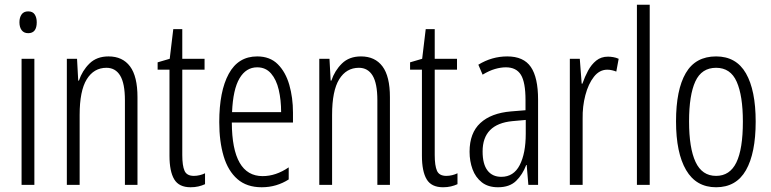

<svg xmlns="http://www.w3.org/2000/svg" viewBox="-20 -780 3252 810"><path d="M99 -732Q118 -732 126.5 -719Q135 -706 135 -686Q135 -640 99 -640Q81 -640 71.5 -652.5Q62 -665 62 -686Q62 -706 71 -719Q80 -732 99 -732ZM125 -532V0H71V-532Z M438 -542Q497 -542 528.5 -500Q560 -458 560 -370V0H507V-357Q507 -428 487 -461Q467 -494 429 -494Q376 -494 346 -445.5Q316 -397 316 -295V0H262V-532H305L310 -440H313Q327 -482 357.5 -512Q388 -542 438 -542Z M798 -38Q810 -38 822.5 -41Q835 -44 845 -49V-3Q832 3 817 6.5Q802 10 784 10Q735 10 715 -23.5Q695 -57 695 -123V-486H645V-517L696 -532L711 -657H749V-532H843V-486H749V-126Q749 -81 758.5 -59.5Q768 -38 798 -38Z M1065 -542Q1119 -542 1152 -509Q1185 -476 1200.5 -422Q1216 -368 1216 -305V-263H958Q959 -37 1088 -37Q1144 -37 1198 -74V-23Q1173 -7 1144.5 1.5Q1116 10 1084 10Q1021 10 981.5 -24.5Q942 -59 923.5 -121Q905 -183 905 -265Q905 -395 945 -468.5Q985 -542 1065 -542ZM1065 -496Q1018 -496 990.5 -449.5Q963 -403 959 -307H1166Q1166 -358 1156 -401Q1146 -444 1123.5 -470Q1101 -496 1065 -496Z M1503 -542Q1562 -542 1593.5 -500Q1625 -458 1625 -370V0H1572V-357Q1572 -428 1552 -461Q1532 -494 1494 -494Q1441 -494 1411 -445.5Q1381 -397 1381 -295V0H1327V-532H1370L1375 -440H1378Q1392 -482 1422.5 -512Q1453 -542 1503 -542Z M1863 -38Q1875 -38 1887.5 -41Q1900 -44 1910 -49V-3Q1897 3 1882 6.5Q1867 10 1849 10Q1800 10 1780 -23.5Q1760 -57 1760 -123V-486H1710V-517L1761 -532L1776 -657H1814V-532H1908V-486H1814V-126Q1814 -81 1823.5 -59.5Q1833 -38 1863 -38Z M2120 -542Q2189 -542 2219.5 -497.5Q2250 -453 2250 -360V0H2209L2202 -84H2200Q2185 -44 2157.5 -17Q2130 10 2081 10Q2039 10 2012.5 -11Q1986 -32 1973.5 -66Q1961 -100 1961 -140Q1961 -219 2006.5 -261Q2052 -303 2136 -310L2197 -315V-358Q2197 -433 2177.5 -464.5Q2158 -496 2114 -496Q2093 -496 2068.5 -489Q2044 -482 2016 -465L1998 -507Q2055 -542 2120 -542ZM2142 -269Q2016 -257 2016 -141Q2016 -88 2036.5 -61Q2057 -34 2095 -34Q2147 -34 2172.5 -83.5Q2198 -133 2198 -216V-274Z M2545 -541Q2555 -541 2567 -539Q2579 -537 2590 -532L2580 -478Q2573 -481 2562.5 -483.5Q2552 -486 2542 -486Q2509 -486 2485.5 -456Q2462 -426 2449.5 -378.5Q2437 -331 2438 -279V0H2384V-532H2426L2434 -427H2437Q2447 -456 2461 -482Q2475 -508 2495.5 -524.5Q2516 -541 2545 -541Z M2721 0H2667V-760H2721Z M3168 -267Q3168 -134 3127 -62Q3086 10 3001 10Q2917 10 2874.5 -62.5Q2832 -135 2832 -268Q2832 -401 2873 -471.5Q2914 -542 3001 -542Q3086 -542 3127 -470.5Q3168 -399 3168 -267ZM2887 -268Q2887 -155 2914.5 -96.5Q2942 -38 3001 -38Q3059 -38 3086.5 -94.5Q3114 -151 3114 -267Q3114 -376 3088 -435Q3062 -494 3001 -494Q2940 -494 2913.5 -436.5Q2887 -379 2887 -268Z"/></svg>

Font: Noto Sans Lao UI ExtCond Light
Style: Regular
Weight: 300
Width: 2
Designer: Monotype Design Team
Foundry: Monotype Imaging Inc.
Version: Version 2.000; ttfautohint (v1.8.4.7-5d5b)